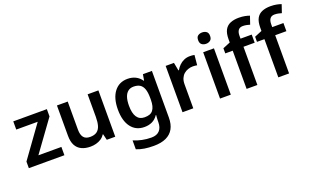

<svg xmlns="http://www.w3.org/2000/svg" viewBox="-99 -1318 3459 2111"><g transform="rotate(-20 1630.5 -262.5)"><path d="M448 0H32V-77L298 -446H47V-542H440V-457L179 -97H448Z M1043 -542V0H944L927 -70H921Q904 -42 877 -24.5Q850 -7 818 1.5Q786 10 752 10Q692 10 648 -11Q604 -32 581 -75.5Q558 -119 558 -188V-542H684V-213Q684 -153 708 -122.5Q732 -92 784 -92Q835 -92 864 -113.5Q893 -135 905 -176Q917 -217 917 -277V-542Z M1386 -552Q1437 -552 1478 -532Q1519 -512 1547 -472H1552L1564 -542H1669V4Q1669 81 1640 133.5Q1611 186 1553 213Q1495 240 1408 240Q1350 240 1301 232.5Q1252 225 1208 207V103Q1254 123 1306.5 134Q1359 145 1416 145Q1478 145 1510.5 110Q1543 75 1543 10V-4Q1543 -19 1544.5 -39Q1546 -59 1547 -71H1543Q1515 -29 1475 -9.5Q1435 10 1383 10Q1284 10 1228 -64Q1172 -138 1172 -270Q1172 -402 1229 -477Q1286 -552 1386 -552ZM1419 -449Q1381 -449 1354.5 -428.5Q1328 -408 1314.5 -368Q1301 -328 1301 -268Q1301 -180 1331 -135Q1361 -90 1421 -90Q1455 -90 1479 -98.5Q1503 -107 1518.5 -126.5Q1534 -146 1542 -176.5Q1550 -207 1550 -250V-269Q1550 -334 1536 -373.5Q1522 -413 1493.5 -431Q1465 -449 1419 -449Z M2114 -552Q2126 -552 2142 -551Q2158 -550 2169 -547L2158 -430Q2149 -432 2134.5 -433.5Q2120 -435 2109 -435Q2079 -435 2051.5 -425.5Q2024 -416 2002.5 -397.5Q1981 -379 1968.5 -350Q1956 -321 1956 -281V0H1830V-542H1927L1945 -448H1951Q1967 -477 1991 -500.5Q2015 -524 2046.5 -538Q2078 -552 2114 -552Z M2395 -542V0H2269V-542ZM2332 -751Q2360 -751 2381 -736.5Q2402 -722 2402 -685Q2402 -649 2381 -633.5Q2360 -618 2332 -618Q2303 -618 2282.5 -633.5Q2262 -649 2262 -685Q2262 -722 2282.5 -736.5Q2303 -751 2332 -751Z M2837 -447H2706V0H2580V-447H2493V-507L2580 -543V-580Q2580 -650 2602 -690Q2624 -730 2666 -747.5Q2708 -765 2765 -765Q2805 -765 2837 -758.5Q2869 -752 2890 -744L2858 -650Q2841 -655 2820.5 -659.5Q2800 -664 2776 -664Q2740 -664 2723 -641Q2706 -618 2706 -577V-542H2837Z M3208 -447H3077V0H2951V-447H2864V-507L2951 -543V-580Q2951 -650 2973 -690Q2995 -730 3037 -747.5Q3079 -765 3136 -765Q3176 -765 3208 -758.5Q3240 -752 3261 -744L3229 -650Q3212 -655 3191.5 -659.5Q3171 -664 3147 -664Q3111 -664 3094 -641Q3077 -618 3077 -577V-542H3208Z"/></g></svg>

Font: Noto Sans Hebrew SemiBold
Style: Regular
Weight: 600
Designer: Monotype Design Team
Foundry: Monotype Imaging Inc.
Version: Version 2.003